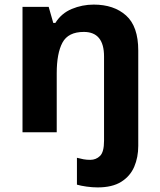

<svg xmlns="http://www.w3.org/2000/svg" viewBox="-20 -576 697 836"><path d="M405 240Q382 240 357 236.5Q332 233 315 228V111Q330 115 343.5 117.5Q357 120 373 120Q398 120 415.5 103Q433 86 433 37V-330Q433 -437 345 -437Q277 -437 252 -390.5Q227 -344 227 -257V0H78V-546H192L212 -476H221Q247 -518 292.5 -537Q338 -556 388 -556Q476 -556 529 -508.5Q582 -461 582 -356V59Q582 109 564.5 150Q547 191 508 215.5Q469 240 405 240Z"/></svg>

Font: Noto Sans Kannada
Style: Bold
Weight: 700
Designer: Jelle Bosma - Monotype Design Team
Foundry: Monotype Imaging Inc.
Version: Version 2.005; ttfautohint (v1.8.4.7-5d5b)